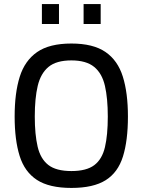

<svg xmlns="http://www.w3.org/2000/svg" viewBox="-20 -914 701 944"><path d="M331 10Q222 10 161.5 -29.5Q101 -69 76.5 -147.5Q52 -226 52 -341Q52 -457 77 -536.5Q102 -616 162.5 -658Q223 -700 331 -700Q438 -700 498.5 -658.5Q559 -617 584 -537Q609 -457 609 -341Q609 -223 584.5 -144.5Q560 -66 499.5 -28Q439 10 331 10ZM331 -73Q405 -73 443.5 -102Q482 -131 496 -190.5Q510 -250 510 -341Q510 -430 496 -491.5Q482 -553 443 -585Q404 -617 331 -617Q257 -617 218.5 -585Q180 -553 165.5 -492Q151 -431 151 -341Q151 -253 165 -193Q179 -133 217.5 -103Q256 -73 331 -73ZM391 -796V-894H475V-796ZM186 -796V-894H270V-796Z"/></svg>

Font: Cairo Play SemiBold
Style: Regular
Weight: 600
Designer: Mohamed Gaber, Accademia di Belle Arti di Urbino
Foundry: Kief Type Foundry, Accademia di Belle Arti di Urbino
Version: Version 3.130;gftools[0.9.24]